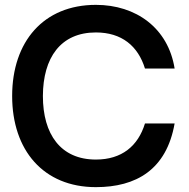

<svg xmlns="http://www.w3.org/2000/svg" viewBox="-20 -755 778 790"><path d="M698.5 -247H576.5C548 -154 481 -98.5 374.5 -98.5C229.5 -98.5 156.5 -202.5 156.5 -360C157 -517.5 229.5 -621.5 374.5 -621.5C481 -621.5 548 -565.5 576.5 -473H698.5C672 -639.5 540 -735 374.5 -735C159 -735 30 -583.5 30 -360C30 -136.5 159 15 374.5 15C540 15 665 -56.5 698.5 -247Z"/></svg>

Font: Eudonet
Style: Bold
Weight: 700
Designer: Mikhail Sharanda
Foundry: Mikhail Sharanda
Version: Version 4.503;Glyphs 3.1.2 (3151)